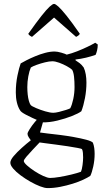

<svg xmlns="http://www.w3.org/2000/svg" viewBox="-20 -764 532 984"><path d="M224 200Q209 200 185.5 191Q162 182 135.5 167Q109 152 85.5 134.5Q62 117 47.5 100Q33 83 33 70Q33 56 50 36Q67 16 91.5 -6Q116 -28 138 -45Q134 -50 127.5 -60Q121 -70 121 -78Q121 -85 132.5 -103Q144 -121 158.5 -138.5Q173 -156 182 -163L205 -155L185 -85Q195 -83 223 -80Q251 -77 287 -72.5Q323 -68 359 -61.5Q395 -55 421.5 -48Q448 -41 456 -33Q461 -20 463 -5.5Q465 9 465 25Q465 57 458 89Q451 121 443 137Q430 146 406.5 157Q383 168 352.5 177.5Q322 187 289 193.5Q256 200 224 200ZM237 148Q255 148 285 143Q315 138 346 130.5Q377 123 395 116Q400 105 403 82Q406 59 406 43Q406 33 405 20Q404 7 400 0Q398 -2 377 -6Q356 -10 326.5 -14.5Q297 -19 266 -23Q235 -27 212 -30Q189 -33 183 -34Q166 -16 147 4Q128 24 115 39.5Q102 55 102 61Q102 69 118 83.5Q134 98 157 113Q180 128 202 138Q224 148 237 148ZM197 -137Q167 -150 146.5 -159.5Q126 -169 113 -176Q100 -183 92.5 -188.5Q85 -194 82 -200Q72 -216 66.5 -239Q61 -262 61 -290Q61 -336 69.5 -377Q78 -418 86 -439Q96 -445 115.5 -455Q135 -465 160 -475.5Q185 -486 211 -493Q237 -500 260 -500Q274 -500 294.5 -494Q315 -488 322 -484Q347 -490 375 -501Q403 -512 428 -524Q453 -536 468 -545L481 -536Q481 -520 477.5 -505.5Q474 -491 470 -483Q448 -475 421 -468.5Q394 -462 367 -459V-455Q378 -448 388 -440.5Q398 -433 409 -418Q416 -403 419.5 -383Q423 -363 423 -341Q423 -301 415.5 -261.5Q408 -222 397 -194Q383 -183 349 -169.5Q315 -156 274 -146Q233 -136 197 -137ZM253 -186Q264 -186 282.5 -190.5Q301 -195 318 -200.5Q335 -206 340 -209Q349 -226 355.5 -256.5Q362 -287 362 -318Q362 -347 359.5 -370Q357 -393 350 -406Q342 -414 323 -424.5Q304 -435 283.5 -442.5Q263 -450 248 -450Q233 -450 210.5 -444.5Q188 -439 167.5 -431.5Q147 -424 138 -418Q130 -400 125 -372.5Q120 -345 120 -318Q120 -298 122 -279.5Q124 -261 128 -247Q132 -233 137 -226Q142 -220 164 -210.5Q186 -201 211.5 -193.5Q237 -186 253 -186ZM144 -575Q134 -580 130 -584Q126 -588 125 -591Q166 -649 192.5 -682.5Q219 -716 234.5 -730Q250 -744 257 -744Q264 -744 279.5 -730Q295 -716 321.5 -683Q348 -650 389 -591Q388 -588 384 -584Q380 -580 370 -575L257 -674Z"/></svg>

Font: Texturina 12pt Thin
Style: Regular
Weight: 250
Designer: Guillermo Torres Carreño
Foundry: Omnibus-Type
Version: Version 1.002